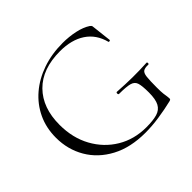

<svg xmlns="http://www.w3.org/2000/svg" viewBox="-153 -821 1019 1019"><g transform="rotate(-45 356.5 -312.0)"><path d="M404 12Q292 12 212.5 -30.5Q133 -73 91 -145Q49 -217 49 -305Q49 -379 77.5 -439.5Q106 -500 157.5 -544Q209 -588 278.5 -612Q348 -636 430 -636Q478 -636 522 -626.5Q566 -617 595 -598Q604 -591 604.5 -587Q605 -583 606 -575L618 -470Q618 -468 612.5 -466.5Q607 -465 606 -469Q587 -541 531 -578Q475 -615 389 -615Q256 -615 183.5 -541.5Q111 -468 111 -340Q111 -242 152.5 -166.5Q194 -91 265.5 -48Q337 -5 428 -5Q479 -5 509.5 -14Q540 -23 554 -49Q568 -75 568 -126Q568 -174 561.5 -196.5Q555 -219 530.5 -226Q506 -233 451 -233Q445 -233 445 -241Q445 -249 450 -249Q512 -245 563 -244.5Q614 -244 670 -247Q675 -247 675 -240Q675 -233 670 -233Q645 -234 633.5 -226.5Q622 -219 619 -194Q616 -169 616 -116Q616 -83 618 -67Q620 -51 621.5 -43.5Q623 -36 623 -28Q623 -22 621 -20Q619 -18 612 -16Q562 -4 508 4Q454 12 404 12Z"/></g></svg>

Font: Cormorant Light
Style: Regular
Weight: 300
Designer: Christian Thalmann (Catharsis Fonts)
Foundry: Catharsis Fonts
Version: Version 4.000